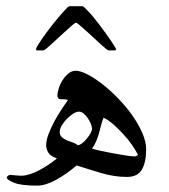

<svg xmlns="http://www.w3.org/2000/svg" viewBox="-20 -604 531 603"><path d="M439 -135.3Q439 -94.2 425.5 -71.3Q412.1 -48.3 378.4 -48.3Q340.3 -48.3 300.5 -59.8Q260.7 -71.3 220.7 -84.5Q189.5 -57.6 156.2 -39.3Q123 -21 96.7 -21Q45.9 -21 23.7 -30.3Q1.5 -39.6 1.5 -45.9Q1.5 -49.8 5.4 -52.2Q9.3 -54.7 12.7 -54.7Q15.1 -54.7 26.6 -53.5Q38.1 -52.2 48.3 -52.2Q59.1 -52.2 73 -56.6Q86.9 -61 101.6 -68.6Q116.2 -76.2 131.1 -85.9Q146 -95.7 158.7 -106.4Q137.2 -114.3 131.1 -125.7Q125 -137.2 125 -147.9Q125 -163.6 132.6 -183.3Q140.1 -203.1 150.9 -223.1Q161.6 -243.2 173.6 -261Q185.5 -278.8 193.4 -290Q186.5 -292 180.9 -292.2Q175.3 -292.5 168.9 -292.5Q165 -292.5 162.6 -296.1Q160.2 -299.8 160.2 -302.7Q160.2 -313 164.6 -326.7Q168.9 -340.3 176.8 -352.5Q184.6 -364.7 195.1 -373.3Q205.6 -381.8 217.3 -381.8Q232.9 -381.8 255.4 -370.1Q277.8 -358.4 302.7 -338.9Q327.6 -319.3 352.1 -293.9Q376.5 -268.6 395.8 -241.2Q415 -213.9 427 -186.3Q439 -158.7 439 -135.3ZM413.1 -118.2Q406.2 -132.3 394 -149.7Q381.8 -167 366.7 -183.3Q351.6 -199.7 335.4 -213.9Q319.3 -228 305.2 -234.4Q300.3 -221.7 297.1 -209.2Q293.9 -196.8 290.5 -184.3Q287.1 -171.9 282 -160.2Q276.9 -148.4 269 -137.7Q275.9 -134.8 294.7 -130.6Q313.5 -126.5 334.7 -122.6Q356 -118.7 375.2 -115.7Q394.5 -112.8 402.8 -112.8Q410.2 -113.3 413.1 -118.2ZM269 -199.7Q269 -205.6 265.4 -214.8Q261.7 -224.1 255.9 -232.7Q250 -241.2 242.7 -247.3Q235.4 -253.4 228.5 -253.4Q219.7 -253.4 209.2 -246.6Q198.7 -239.7 189.5 -230.2Q180.2 -220.7 173.8 -209.7Q167.5 -198.7 167.5 -189.9Q167.5 -179.7 173.6 -173.8Q179.7 -168 188.5 -164.1Q197.3 -160.2 207.3 -157Q217.3 -153.8 224.6 -147.9Q230.5 -148.4 238.3 -154.5Q246.1 -160.6 252.9 -168.9Q259.8 -177.2 264.4 -185.5Q269 -193.8 269 -199.7ZM344.2 -450.7Q344.2 -448.7 344 -447.3Q343.8 -445.8 340.8 -445.8H320.8Q318.8 -445.8 311 -452.1Q303.2 -458.5 292.7 -468.3Q282.2 -478 270.3 -489Q258.3 -500 247.3 -510Q236.3 -520 228.5 -526.4Q220.7 -532.7 218.8 -532.7Q216.3 -532.7 208.7 -526.4Q201.2 -520 190.2 -510Q179.2 -500 167.2 -489Q155.3 -478 144.8 -468.3Q134.3 -458.5 126.5 -452.1Q118.7 -445.8 116.7 -445.8H96.7Q93.8 -445.8 93.5 -447.3Q93.3 -448.7 93.3 -450.7Q93.3 -453.6 102.8 -468.3Q112.3 -482.9 126.2 -502Q140.1 -521 155.8 -540Q171.4 -559.1 182.6 -570.8Q187.5 -576.7 191.7 -580.6Q195.8 -584.5 200.2 -584.5H237.3Q241.7 -584.5 245.4 -580.3Q249 -576.2 254.9 -570.8Q262.7 -563 272.5 -551.3Q282.2 -539.6 292 -526.6Q301.8 -513.7 311.3 -500.5Q320.8 -487.3 328.1 -476.6Q335.4 -465.8 339.8 -458.5Q344.2 -451.2 344.2 -450.7Z"/></svg>

Font: Kitab
Style: Regular
Weight: 400
Designer: SIL International
Foundry: Khaled Hosny
Version: Version 1.000